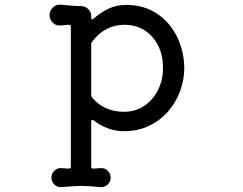

<svg xmlns="http://www.w3.org/2000/svg" viewBox="-20 -538 1040 821"><path d="M519 -517Q582 -517 629 -492.5Q676 -468 707 -428.5Q738 -389 753 -341.5Q768 -294 768 -247Q768 -199 751 -151Q734 -103 701 -64Q668 -25 619.5 -1Q571 23 509 23Q475 23 442 11Q409 -1 381 -23Q379 -25 375 -25Q370 -25 370 -18V175Q370 183 379 183L409 181Q426 179 439.5 191Q453 203 453 222Q453 240 439.5 252Q426 264 409 262Q378 259 360 258Q342 257 327 257Q308 257 291.5 258.5Q275 260 244 262Q227 264 213.5 252Q200 240 200 222Q200 203 213.5 191Q227 179 244 181L274 183Q283 183 283 175V-423Q283 -432 275 -432Q265 -432 254.5 -430.5Q244 -429 235 -429Q217 -429 204.5 -442Q192 -455 192 -473Q192 -493 206.5 -506.5Q221 -520 240 -518Q260 -516 282.5 -514Q305 -512 326 -512Q344 -512 357 -499.5Q370 -487 370 -469V-463Q370 -457 373 -455.5Q376 -454 380 -458Q409 -484 443.5 -500.5Q478 -517 519 -517ZM511 -60Q558 -60 595.5 -84.5Q633 -109 655 -152Q677 -195 677 -248Q677 -302 656 -343.5Q635 -385 598 -408.5Q561 -432 512 -432Q429 -432 374 -360Q370 -355 370 -349V-133Q370 -128 373 -122Q424 -60 511 -60Z"/></svg>

Font: Kiwi Maru Medium
Style: Regular
Weight: 500
Designer: Hiroki-Chan
Version: Version 1.100